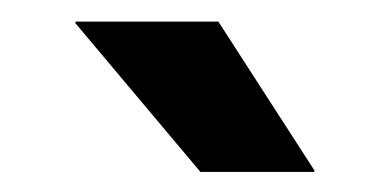

<svg xmlns="http://www.w3.org/2000/svg" viewBox="-20 -706 363 182"><path d="M278 -544.5 187 -685.5H51.5V-684L170 -543H278Z"/></svg>

Font: Anek Malayalam SemiBold
Style: Regular
Weight: 600
Version: Version 1.003